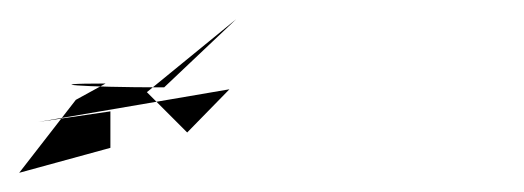

<svg xmlns="http://www.w3.org/2000/svg" viewBox="-110 -87 546 200"><path d="M0 0C-72 0 -26 4 61 4L136 -67L43 9L85 51L129 6L-70 40L5 29V67L-90 93L-31 17ZM-81 -26Z"/></svg>

Font: Proton
Style: HlIt
Weight: 500
Version: Version 1.017